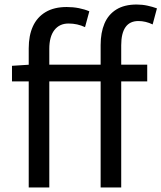

<svg xmlns="http://www.w3.org/2000/svg" viewBox="-20 -829 714 849"><path d="M107 0V-615Q107 -672 125.5 -712.5Q144 -753 181.5 -775.5Q219 -798 275 -798Q303 -798 328.5 -793Q354 -788 375 -779L356 -709Q339 -717 321 -721Q303 -725 283 -725Q243 -725 220.5 -696Q198 -667 198 -613V0ZM425 0V-630Q425 -685 442 -725Q459 -765 494.5 -787Q530 -809 584 -809Q609 -809 632 -804Q655 -799 674 -792L655 -721Q624 -736 592 -736Q554 -736 535 -709Q516 -682 516 -629V0ZM33 -469V-538L111 -543H631V-469Z"/></svg>

Font: Noto Sans KR
Style: Regular
Weight: 400
Designer: Ryoko NISHIZUKA  (kana, bopomofo & ideographs); Paul D. Hunt (Latin, Greek & Cyrillic); Sandoll Communications , Soo-you
Foundry: Adobe
Version: Version 2.004-H2;hotconv 1.0.118;makeotfexe 2.5.65603